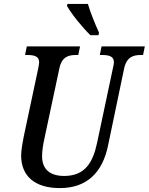

<svg xmlns="http://www.w3.org/2000/svg" viewBox="-20 -951 760 981"><path d="M442 -771H483L486 -784C468 -823 441 -889 429 -931H325L322 -921C347 -877 401 -811 442 -771ZM286 10C425 10 504 -71 532 -207L614 -600C627 -661 662 -670 700 -670H711L720 -714H499L490 -670H500C536 -670 562 -664 562 -633C562 -626 560 -614 557 -603L476 -221C455 -123 416 -52 308 -52C235 -52 195 -86 195 -153C195 -180 200 -212 208 -248L283 -600C295 -661 330 -670 368 -670H380L389 -714H117L108 -670H119C154 -670 180 -664 180 -633C180 -626 178 -616 175 -600L101 -252C96 -228 88 -181 88 -157C88 -51 158 10 286 10Z"/></svg>

Font: Noto Serif Condensed Medium
Style: Italic
Weight: 500
Width: 3
Italic angle: -12°
Designer: Monotype Design Team
Foundry: Monotype Imaging Inc.
Version: Version 2.013